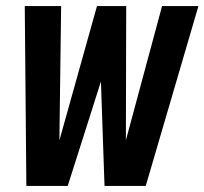

<svg xmlns="http://www.w3.org/2000/svg" viewBox="-20 -611 672 631"><path d="M66.6 0 61.4 -591H180.9L175.2 -149.7L298.7 -591H394.8L393.7 -150L512.6 -591H632.1L459 0H323.5L311.7 -343.3L202.6 0Z"/></svg>

Font: Alumni Sans SC Thin
Style: Italic
Weight: 100
Italic angle: -8°
Designer: Robert E. Leuschke
Foundry: Robert E. Leuschke
Version: Version 1.016